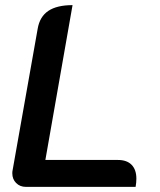

<svg xmlns="http://www.w3.org/2000/svg" viewBox="-20 -729 624 749"><path d="M28 -53Q28 -60 29 -64L127 -617Q135 -664 168.5 -686.5Q202 -709 263 -709L157 -105H440Q475 -105 493.5 -86Q512 -67 512 -32Q512 -17 509 0H81Q58 0 43 -15Q28 -30 28 -53Z"/></svg>

Font: K2D SemiBold
Style: Italic
Weight: 600
Italic angle: -10°
Designer: Katatrad Aksorn Co.,Ltd.
Foundry: Cadson Demak Co.,Ltd.
Version: Version 1.000; ttfautohint (v1.6)